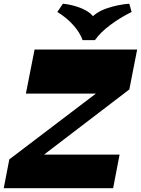

<svg xmlns="http://www.w3.org/2000/svg" viewBox="-38 -991 742 1011"><path d="M-18.3 0 11 -151.7 503.3 -525.8 497 -498H98.3L144 -730H684.2L643 -520L167.5 -156.7L164 -177H591.7L557.7 0ZM642.7 -971.5 655 -928Q595.2 -898.5 543 -859.6Q490.7 -820.8 462 -779.8H397Q383 -819.3 347.9 -858.8Q312.8 -898.3 263.8 -928L293.3 -971.5Q330.5 -967.5 365.5 -956.5Q400.5 -945.5 426.1 -928.7Q451.7 -912 460.5 -888.7L435.3 -889Q467.7 -928 525.7 -947.5Q583.7 -967 642.7 -971.5Z"/></svg>

Font: Savate ExtraLight
Style: Italic
Weight: 200
Italic angle: -11°
Designer: Max Esnée
Foundry: Plomb Type
Version: Version 2.000